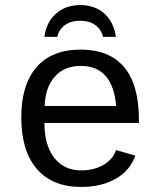

<svg xmlns="http://www.w3.org/2000/svg" viewBox="-20 -736 640 766"><path d="M157.2 -245.6Q157.2 -156.7 196.5 -106.4Q235.8 -56.2 304.2 -56.2Q354.5 -56.2 392.3 -77.9Q430.2 -99.6 442.9 -137.2L520 -115.2Q498.5 -54.7 441.2 -22.5Q383.8 9.8 304.2 9.8Q189 9.8 127 -62Q64.9 -133.8 64.9 -267.6Q64.9 -397.9 125.7 -468Q186.5 -538.1 301.3 -538.1Q416 -538.1 475.1 -468.3Q534.2 -398.4 534.2 -257.3V-245.6ZM302.2 -473.1Q236.8 -473.1 198.7 -430.4Q160.6 -387.7 158.2 -313H443.4Q429.7 -473.1 302.2 -473.1ZM299.8 -715.8Q357.9 -715.8 395.8 -682.4Q433.6 -648.9 442.4 -588.9H391.1Q383.8 -619.1 359.9 -636.2Q335.9 -653.3 299.8 -653.3Q262.7 -653.3 238.5 -635.5Q214.4 -617.7 208.5 -588.9H157.2Q164.6 -647 203.1 -681.4Q241.7 -715.8 299.8 -715.8Z"/></svg>

Font: Liberation Mono
Style: Regular
Weight: 400
Monospace: yes
Designer: Steve Matteson
Foundry: Ascender Corporation
Version: Version 2.1.5